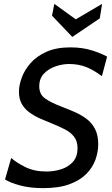

<svg xmlns="http://www.w3.org/2000/svg" viewBox="-20 -959 578 993"><path d="M204 14Q135 14 83.5 0Q32 -14 6 -31L38 -142Q66 -117 112 -94.5Q158 -72 219 -72Q262 -72 299 -84.5Q336 -97 358.5 -123.5Q381 -150 381 -192Q381 -229 363 -252Q345 -275 314.5 -290.5Q284 -306 247 -321Q219 -332 189.5 -345Q160 -358 134.5 -376Q109 -394 93.5 -420Q78 -446 78 -485Q78 -518 92.5 -557.5Q107 -597 138 -632.5Q169 -668 220 -691Q271 -714 344 -714Q406 -714 455 -698.5Q504 -683 534 -666L507 -565Q466 -596 426.5 -612Q387 -628 337 -628Q304 -628 268 -616Q232 -604 207.5 -578.5Q183 -553 183 -513Q183 -471 213.5 -449.5Q244 -428 297 -408Q331 -395 364.5 -380.5Q398 -366 426 -345.5Q454 -325 471 -293Q488 -261 488 -213Q488 -174 474 -134Q460 -94 427.5 -60.5Q395 -27 340 -6.5Q285 14 204 14ZM354 -768 249 -878 261 -939 372 -859 508 -939 496 -864Z"/></svg>

Font: Cabin VF Beta
Style: Italic
Weight: 400
Italic angle: -7°
Designer: Pablo Impallari
Foundry: Pablo Impallari. http://www.impallari.com Igino Marini. http://www.ikern.com
Version: Version 2.300